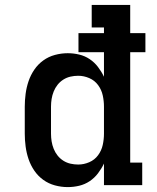

<svg xmlns="http://www.w3.org/2000/svg" viewBox="-20 -755 640 783"><path d="M256 8Q230 8 204 1Q178 -6 156.5 -21.5Q135 -37 120 -59Q105 -81 96.5 -106Q88 -131 84.5 -157.5Q81 -184 81 -210V-320Q81 -346 84.5 -372.5Q88 -399 96.5 -424Q105 -449 120 -471Q135 -493 156.5 -508.5Q178 -524 204 -531Q230 -538 256 -538Q280 -538 303 -532.5Q326 -527 345.5 -514Q365 -501 379.5 -482Q394 -463 404 -442V-542H300V-620H404V-643H354V-735H511V-620H573V-542H511V-92H560V0H404V-88Q394 -67 379.5 -48Q365 -29 345.5 -16Q326 -3 303 2.5Q280 8 256 8ZM299 -84Q322 -84 344 -93.5Q366 -103 380 -122Q394 -141 399 -164Q404 -187 404 -210V-320Q404 -343 399 -366Q394 -389 380 -408Q366 -427 344 -436.5Q322 -446 299 -446Q283 -446 267.5 -442.5Q252 -439 238.5 -430.5Q225 -422 215 -409.5Q205 -397 199 -382Q193 -367 190.5 -351.5Q188 -336 188 -320V-210Q188 -194 190.5 -178.5Q193 -163 199 -148Q205 -133 215 -120.5Q225 -108 238.5 -99.5Q252 -91 267.5 -87.5Q283 -84 299 -84Z"/></svg>

Font: Iosevka Curly Slab SmBdEx
Style: Regular
Weight: 600
Width: 7
Monospace: yes
Designer: Belleve Invis
Foundry: Belleve Invis
Version: Version 11.1.0; ttfautohint (v1.8.3)